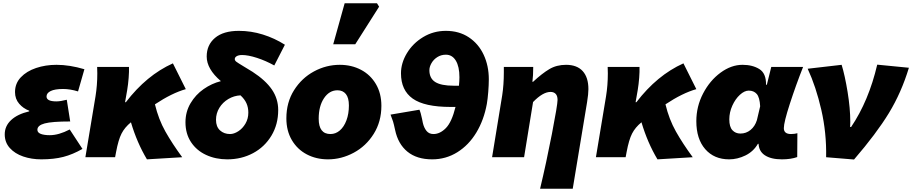

<svg xmlns="http://www.w3.org/2000/svg" viewBox="-20 -963 5587 1176"><path d="M9 -140Q9 -191 48 -227.5Q87 -264 159 -281V-285Q123 -298 97.5 -327.5Q72 -357 72 -399Q72 -452 107.5 -489.5Q143 -527 201 -546.5Q259 -566 326 -566Q406 -566 497 -539L458 -403Q409 -418 367 -418Q316 -418 290.5 -405.5Q265 -393 265 -372Q265 -342 325 -342Q351 -342 389 -352L410 -219Q298 -219 253.5 -207Q209 -195 209 -168Q209 -151 229.5 -143Q250 -135 285 -135Q340 -135 407 -170L485 -51Q426 -17 368 -2Q310 13 233 13Q173 13 122 -4.5Q71 -22 40 -56.5Q9 -91 9 -140Z M576 -513Q576 -541 575 -553H770Q771 -525 768 -486Q765 -447 759 -411L746 -337H751Q877 -502 1039 -575L1118 -417Q1033 -393 929 -324Q951 -232 993 -157.5Q1035 -83 1096 0L880 13Q819 -89 782 -214Q744 -183 724.5 -145Q705 -107 691 -32L685 0H503L565 -373Q576 -441 576 -513Z M1116 -214Q1116 -278 1147 -330.5Q1178 -383 1227.5 -417.5Q1277 -452 1333 -466Q1246 -540 1246 -617Q1246 -688 1297 -731Q1348 -774 1443 -774Q1518 -774 1590 -751.5Q1662 -729 1725 -689L1660 -562Q1608 -591 1554 -608.5Q1500 -626 1463 -626Q1442 -626 1430 -619Q1418 -612 1418 -601Q1418 -592 1428 -584.5Q1438 -577 1468 -559Q1507 -536 1527 -523Q1607 -471 1645.5 -414.5Q1684 -358 1684 -289Q1684 -201 1642.5 -132Q1601 -63 1530 -25Q1459 13 1372 13Q1301 13 1242.5 -14Q1184 -41 1150 -92.5Q1116 -144 1116 -214ZM1389 -142Q1413 -142 1439.5 -159Q1466 -176 1483.5 -206Q1501 -236 1501 -273Q1501 -305 1489.5 -330.5Q1478 -356 1453 -379Q1413 -377 1378.5 -356.5Q1344 -336 1323.5 -302.5Q1303 -269 1303 -229Q1303 -187 1327.5 -164.5Q1352 -142 1389 -142Z M1734 -238Q1734 -336 1781 -410.5Q1828 -485 1903 -525.5Q1978 -566 2061 -566Q2133 -566 2191 -535.5Q2249 -505 2282.5 -448Q2316 -391 2316 -315Q2316 -218 2269 -143Q2222 -68 2146.5 -27.5Q2071 13 1989 13Q1917 13 1859 -17.5Q1801 -48 1767.5 -105Q1734 -162 1734 -238ZM2117 -317Q2117 -364 2098.5 -387Q2080 -410 2047 -410Q1997 -410 1964.5 -361.5Q1932 -313 1932 -236Q1932 -142 2004 -142Q2036 -142 2061.5 -164Q2087 -186 2102 -226Q2117 -266 2117 -317ZM2091 -943H2289L2302 -922L2156 -692H2021Z M2400 -167Q2392 -204 2387.5 -218.5Q2383 -233 2372 -261L2549 -291Q2557 -274 2565 -235Q2568 -223 2570 -210Q2577 -180 2592.5 -161Q2608 -142 2635 -142Q2675 -142 2711 -178.5Q2747 -215 2770 -308H2740Q2580 -308 2508 -359Q2436 -410 2436 -514Q2436 -577 2472.5 -637.5Q2509 -698 2572 -736Q2635 -774 2711 -774Q2792 -774 2851.5 -734.5Q2911 -695 2942.5 -627.5Q2974 -560 2974 -477Q2974 -443 2970.5 -399.5Q2967 -356 2962 -327Q2944 -228 2897.5 -151Q2851 -74 2781 -30.5Q2711 13 2627 13Q2533 13 2475.5 -34Q2418 -81 2400 -167ZM2759 -438H2791Q2794 -468 2794 -490Q2794 -555 2772 -591.5Q2750 -628 2711 -628Q2682 -628 2659 -613.5Q2636 -599 2623 -576.5Q2610 -554 2610 -533Q2610 -483 2646 -460.5Q2682 -438 2759 -438Z M3395 -351Q3395 -376 3383.5 -388Q3372 -400 3352 -400Q3305 -400 3245 -338L3190 0H2994L3056 -379Q3066 -444 3066 -520V-553H3246Q3246 -498 3241 -462H3245Q3300 -513 3344.5 -539.5Q3389 -566 3447 -566Q3514 -566 3549 -527.5Q3584 -489 3584 -417Q3584 -388 3576 -338L3488 193H3288Q3326 35 3360.5 -143Q3395 -321 3395 -351Z M3703 -513Q3703 -541 3702 -553H3897Q3898 -525 3895 -486Q3892 -447 3886 -411L3873 -337H3878Q4004 -502 4166 -575L4245 -417Q4160 -393 4056 -324Q4078 -232 4120 -157.5Q4162 -83 4223 0L4007 13Q3946 -89 3909 -214Q3871 -183 3851.5 -145Q3832 -107 3818 -32L3812 0H3630L3692 -373Q3703 -441 3703 -513Z M4245 -221Q4245 -311 4286.5 -390.5Q4328 -470 4393.5 -518Q4459 -566 4528 -566Q4589 -566 4631 -540Q4673 -514 4672 -444H4677L4704 -553H4899Q4855 -442 4818 -328Q4781 -214 4781 -178Q4781 -142 4825 -142Q4837 -142 4846.5 -143.5Q4856 -145 4864 -147L4863 -1Q4824 13 4769 13Q4702 13 4664 -12.5Q4626 -38 4626 -89V-82H4622Q4595 -35 4546 -11Q4497 13 4446 13Q4354 13 4299.5 -49.5Q4245 -112 4245 -221ZM4616 -227 4636 -312Q4633 -367 4615 -387.5Q4597 -408 4566 -408Q4540 -408 4512 -382.5Q4484 -357 4465.5 -316Q4447 -275 4447 -232Q4447 -186 4466 -165.5Q4485 -145 4515 -145Q4550 -145 4577 -167Q4604 -189 4616 -227Z M4927 -542 5135 -566Q5155 -501 5171.5 -400Q5188 -299 5188 -217Q5188 -195 5187 -185H5193Q5301 -345 5353 -567L5547 -548Q5501 -396 5424.5 -270.5Q5348 -145 5211 14L5040 0Q5043 -149 5010.5 -290.5Q4978 -432 4927 -542Z"/></svg>

Font: Nebula Sans Black
Style: Regular
Weight: 900
Italic angle: -9°
Designer: Paul D. Hunt for Adobe (as Source Sans)
Foundry: Nebula Entertainment & Broadcasting LLC
Version: Version 1.010